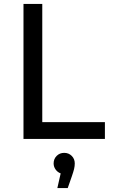

<svg xmlns="http://www.w3.org/2000/svg" viewBox="-20 -710 596 981"><path d="M100 0V-690H196V-86H516V0ZM362 125Q362 139 358.5 153.5Q355 168 347 191L326 251H273L290 176Q274 170 264 156Q254 142 254 125Q254 102 269.5 86.5Q285 71 308 71Q331 71 346.5 86.5Q362 102 362 125Z"/></svg>

Font: Radio Canada
Style: Regular
Weight: 400
Designer: Charles Daoud, Etienne Aubert Bonn, Alexandre Saumier Demers, Jacques Le Bailly
Foundry: Radio-Canada
Version: Version 2.104;gftools[0.9.28.dev5+ged2979d]